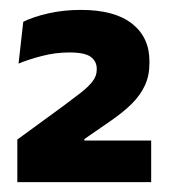

<svg xmlns="http://www.w3.org/2000/svg" viewBox="-20 -731 342 388"><path d="M285.5 -363H15V-449L109.5 -518Q129 -532.5 143.8 -544Q158.5 -555.5 167 -566.5Q175.5 -577.5 175.5 -590V-592Q175.5 -607 163.5 -616Q151.5 -625 120 -625Q92.5 -625 65.2 -618Q38 -611 17.5 -602.5L27 -687Q47 -697 77.8 -704Q108.5 -711 143.5 -711Q211.5 -711 246.8 -683.2Q282 -655.5 282 -607.5V-603.5Q282 -578.5 273 -558.8Q264 -539 246.2 -521.2Q228.5 -503.5 200.5 -484.5L150.5 -450V-433.5L102 -447H285.5Z"/></svg>

Font: Anek Kannada
Style: Bold
Weight: 700
Version: Version 1.003